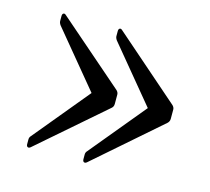

<svg xmlns="http://www.w3.org/2000/svg" viewBox="-72 -539 657 600"><g transform="rotate(15 256.5 -238.5)"><path d="M60 -31V-46Q60 -53 65 -58L213 -237L65 -416Q60 -423 60 -429V-445Q60 -452 64 -454Q68 -456 73 -451L286 -266Q292 -260 292 -253V-223Q292 -214 286 -209L73 -24Q68 -20 64 -22Q60 -24 60 -31ZM242 -31V-46Q242 -53 247 -58L395 -237L247 -416Q242 -423 242 -429V-445Q242 -452 246 -454Q250 -456 255 -451L467 -266Q473 -260 473 -253V-223Q473 -215 467 -209L255 -24Q250 -20 246 -22Q242 -24 242 -31Z"/></g></svg>

Font: Zen Old Mincho Medium
Style: Regular
Weight: 500
Designer: Yoshimichi Ohira
Foundry: Positype
Version: Version 1.500